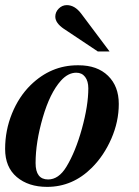

<svg xmlns="http://www.w3.org/2000/svg" viewBox="-23 -717 543 750"><path d="M280 -462H284Q357 -462 399 -421Q441 -380 441 -311Q441 -242 412 -175.5Q383 -109 336 -62Q261 13 161 13Q88 13 42.5 -25.5Q-3 -64 -3 -135Q-3 -208 24 -274Q51 -340 97 -385Q176 -462 280 -462ZM322 -372Q322 -400 309.5 -416.5Q297 -433 275 -433Q243 -433 215 -402Q172 -354 144 -257.5Q116 -161 116 -80Q116 -16 165 -16Q206 -16 236 -65Q272 -124 297 -214.5Q322 -305 322 -372ZM405 -516H359L227 -604Q193 -627 193 -652Q193 -670 206.5 -683.5Q220 -697 238 -697Q269 -697 294 -664Z"/></svg>

Font: STIX MathJax Latin
Style: Bold Italic
Weight: 700
Italic angle: -16.33°
Designer: MicroPress Inc., with final additions and corrections provided by Coen Hoffman, Elsevier (retired)
Version: Version 1.1.1